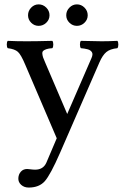

<svg xmlns="http://www.w3.org/2000/svg" viewBox="-20 -617 562 869"><path d="M63 189Q64 171.4 74.7 159.7Q85.4 147.9 103 147.9Q108.4 147.9 118.9 149.4Q129.4 150.9 139.2 150.9Q175.8 150.9 189.9 119.1L236.8 8.8L94.2 -324.2Q75.2 -369.6 61 -382.3Q46.9 -395 15.1 -398.9Q10.7 -403.3 10.7 -415.5Q10.7 -427.7 15.1 -432.1Q55.2 -430.2 101.1 -430.2Q142.6 -430.2 216.8 -432.1Q221.2 -427.7 221.2 -415.5Q221.2 -403.3 216.8 -398.9Q200.2 -397.9 190.2 -394.5Q180.2 -391.1 175.5 -386.7Q170.9 -382.3 171.6 -373.8Q172.4 -365.2 175 -357.2Q177.7 -349.1 184.1 -335L284.2 -101.1L394 -354Q397.9 -362.8 398.4 -369.6Q398.9 -376.5 395.8 -381.1Q392.6 -385.7 388.2 -388.9Q383.8 -392.1 376.2 -394Q368.7 -396 362.1 -397Q355.5 -397.9 346.2 -398.9Q341.8 -403.3 341.8 -415.5Q341.8 -427.7 346.2 -432.1Q407.7 -430.2 439.9 -430.2Q469.2 -430.2 511.2 -432.1Q515.6 -427.7 515.6 -415.5Q515.6 -403.3 511.2 -398.9Q478 -395.5 461.2 -381.3Q444.3 -367.2 430.2 -335L252 74.2Q208.5 173.8 182.9 202.9Q157.2 231.9 109.9 231.9Q89.4 231.9 75.7 219.5Q62 207 63 189ZM106.9 -547.9Q106.9 -567.9 121.1 -582.5Q135.3 -597.2 154.8 -597.2Q174.8 -597.2 189.5 -582.5Q204.1 -567.9 204.1 -547.9Q204.1 -528.3 189.5 -514.2Q174.8 -500 154.8 -500Q135.3 -500 121.1 -514.2Q106.9 -528.3 106.9 -547.9ZM279.8 -547.9Q279.8 -567.9 294.2 -582.5Q308.6 -597.2 328.1 -597.2Q348.1 -597.2 362.5 -582.5Q377 -567.9 377 -547.9Q377 -528.3 362.5 -514.2Q348.1 -500 328.1 -500Q308.6 -500 294.2 -514.2Q279.8 -528.3 279.8 -547.9Z"/></svg>

Font: Common Serif News
Style: Regular
Weight: 450
Designer: Philipp H. Poll, Khaled Hosny
Foundry: Stefan Peev, Context Ltd.
Version: Version 1.026